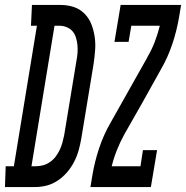

<svg xmlns="http://www.w3.org/2000/svg" viewBox="-84 -755 751 775"><path d="M-64 0 -61 -84H-28L65 -651H41L45 -735H161Q188 -735 213 -727Q238 -719 256.5 -700.5Q275 -682 284.5 -658Q294 -634 298 -607.5Q302 -581 300 -553.5Q298 -526 294 -498L244 -195Q240 -172 233.5 -148.5Q227 -125 215.5 -102.5Q204 -80 187.5 -60.5Q171 -41 149.5 -26.5Q128 -12 104.5 -6Q81 0 57 0ZM43 -84H61Q76 -84 90.5 -88Q105 -92 118.5 -101.5Q132 -111 141.5 -124Q151 -137 157.5 -151Q164 -165 168 -179.5Q172 -194 175 -209L225 -512Q228 -527 229 -543Q230 -559 228.5 -574Q227 -589 222.5 -603.5Q218 -618 209 -628.5Q200 -639 186 -645Q172 -651 157 -651H136ZM281 0 289 -48Q298 -102 316 -156.5Q334 -211 363 -261L510 -522Q510 -522 510 -522Q510 -522 510 -522V-523Q528 -553 540.5 -585.5Q553 -618 561 -651H446L435 -586H378L403 -735H647L639 -687Q630 -633 612 -578.5Q594 -524 565 -474L492 -343L418 -213Q401 -182 388 -149.5Q375 -117 367 -84H483L493 -149H550L525 0Z"/></svg>

Font: Iosevka Curly Slab MdExObl
Style: Regular
Weight: 500
Width: 7
Italic angle: -9°
Monospace: yes
Designer: Belleve Invis
Foundry: Belleve Invis
Version: Version 11.1.0; ttfautohint (v1.8.3)